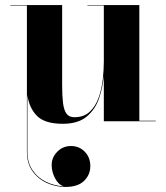

<svg xmlns="http://www.w3.org/2000/svg" viewBox="-20 -480 657 760"><path d="M531.5 -460V-2H596.5V0H391V-180Q387 -134.5 372.2 -91Q357.5 -47.5 323.5 -18.8Q289.5 10 228.5 10Q156.5 10 125.5 -22.2Q94.5 -54.5 88.5 -105V121Q88.5 163.5 108.8 193.5Q129 223.5 162 239.5Q195 255.5 232.5 257.5Q212 252 198.2 226.2Q184.5 200.5 184.5 173.5Q184.5 143 206.8 120.5Q229 98 261 98Q293.5 98 315.5 120.5Q337.5 143 337.5 177.5Q337.5 212 312.8 236Q288 260 239 260Q200 260 165 244Q130 228 108.2 197Q86.5 166 86.5 121V-458H21V-460H226V-142Q226 -100 229.5 -72Q233 -44 243.2 -30Q253.5 -16 274.5 -16Q312 -16 335 -37.5Q358 -59 370.2 -93Q382.5 -127 386.8 -165.2Q391 -203.5 391 -237V-458H326V-460Z"/></svg>

Font: Bodoni Moda 96pt
Style: Bold
Weight: 700
Version: Version 2.005